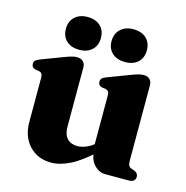

<svg xmlns="http://www.w3.org/2000/svg" viewBox="-103 -780 860 890"><g transform="rotate(15 326.5 -335.0)"><path d="M399.6 -88V-103L393.6 -103.9V-352.9Q393.6 -367.4 389.5 -373.6Q385.4 -379.8 376.8 -381.8L358.2 -384.6Q348.3 -387.4 343.9 -393Q339.5 -398.5 339.5 -407.1Q339.5 -417.3 345.2 -423.4Q351 -429.5 366.8 -435.5L468.2 -473.9Q490.5 -482.5 504.3 -486.3Q518.2 -490.2 530.9 -490.2Q550.2 -490.2 560.2 -479.3Q570.2 -468.5 570.2 -451.4V-93.3Q570.2 -75.4 573.9 -67.6Q577.6 -59.8 585.9 -56.6L600.7 -51.6Q611.4 -47.4 616.2 -40.9Q621 -34.5 621 -25.6Q621 -13.7 613.1 -6.8Q605.2 0 587.9 0H477.1Q445.5 0 422.5 -25.5Q399.6 -51.1 399.6 -88ZM74 -142.8V-352.9Q74 -367.4 69.9 -373.6Q65.8 -379.8 57.2 -381.8L38.6 -384.6Q28.7 -387.4 24.3 -393Q19.9 -398.5 19.9 -407.1Q19.9 -417.3 25.7 -423.4Q31.4 -429.5 47.2 -435.5L148.6 -473.9Q172.1 -482.9 185.7 -486.5Q199.4 -490.2 209.7 -490.2Q230.2 -490.2 240.4 -479.3Q250.6 -468.5 250.6 -451.4V-168.2Q250.6 -130.2 268.5 -111.2Q286.5 -92.3 317.6 -92.3Q336.9 -92.3 358.4 -100.9Q380 -109.6 400.3 -127.2L419.2 -143.7L445.8 -115.7L428.5 -100Q361.6 -37 312.1 -11.9Q262.5 13.2 219.9 13.2Q154.6 13.2 114.3 -29.8Q74 -72.8 74 -142.8ZM210 -525.7Q171.6 -525.7 148.8 -546.8Q126 -568 126 -603.7Q126 -640.3 148.8 -661.6Q171.6 -682.9 210 -682.9Q248.9 -682.9 271.4 -661.6Q294 -640.3 294 -603.7Q294 -568.4 271.4 -547Q248.9 -525.7 210 -525.7ZM429.7 -525.7Q391.3 -525.7 368.2 -546.8Q345.2 -568 345.2 -603.7Q345.2 -639.9 368.2 -661.4Q391.3 -682.9 429.7 -682.9Q469.4 -682.9 491.9 -661.6Q514.5 -640.3 514.5 -603.7Q514.5 -568.4 491.9 -547Q469.4 -525.7 429.7 -525.7Z"/></g></svg>

Font: Fraunces
Style: Regular
Weight: 900
Version: Version 1.000;[b76b70a41]